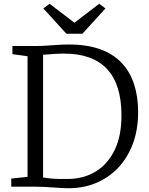

<svg xmlns="http://www.w3.org/2000/svg" viewBox="-20 -986 786 1014"><path d="M330.5 8Q312.5 7.5 293 6.2Q273.5 5 252.8 3.5Q232 2 210.8 1Q189.5 0 167.5 0H39.5V-43L125.5 -52V-689L45.5 -700V-743H166.5Q197 -743 226.2 -745Q255.5 -747 284.5 -749Q313.5 -751 343.5 -751Q440.5 -751 510 -725.5Q579.5 -700 623.5 -652.8Q667.5 -605.5 688.5 -540Q709.5 -474.5 709.5 -394Q709.5 -302 681.8 -227.2Q654 -152.5 603.2 -99.2Q552.5 -46 483.2 -18Q414 10 330.5 8ZM342.5 -41Q423 -42 486 -80.5Q549 -119 585.2 -193.2Q621.5 -267.5 621.5 -376Q621.5 -458 602.5 -519.2Q583.5 -580.5 545.5 -621.2Q507.5 -662 450.5 -682.5Q393.5 -703 317.5 -703Q295 -703 275.2 -701.8Q255.5 -700.5 238.5 -699Q221.5 -697.5 207.5 -697V-49Q231.5 -44.5 253.8 -42.8Q276 -41 297.8 -40.8Q319.5 -40.5 342.5 -41ZM330.5 -808 209 -941.5 242 -966 373 -866 504 -966 537 -941.5 415.5 -808Z"/></svg>

Font: Merriweather Light
Style: Regular
Weight: 300
Version: Version 2.100